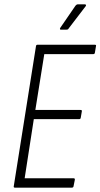

<svg xmlns="http://www.w3.org/2000/svg" viewBox="-20 -860 460 880"><path d="M48 0Q42 0 43 -6L145 -649Q146 -655 152 -655H414Q422 -655 420 -649L415 -619Q414 -612 408 -612H183L142 -356H349Q357 -356 355 -349L350 -320Q349 -314 343 -314H135L93 -43H317Q324 -43 323 -36L317 -6Q316 0 309 0ZM259 -724Q256 -724 255 -726Q254 -728 256 -732L326 -834Q331 -840 336 -840H369Q373 -840 374 -837.5Q375 -835 373 -832L295 -730Q293 -726 290.5 -725Q288 -724 284 -724Z"/></svg>

Font: Sofia Sans Condensed Light
Style: Italic
Weight: 300
Italic angle: -9°
Version: Version 4.100